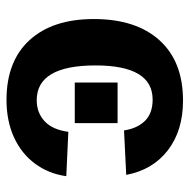

<svg xmlns="http://www.w3.org/2000/svg" viewBox="-16 -562 588 596"><g transform="rotate(90 278.0 -264.0)"><path d="M290 9.8Q169.9 9.8 104.5 -61.8Q39.1 -133.3 39.1 -261.2Q39.1 -392.1 105 -465.1Q170.9 -538.1 292 -538.1Q385.3 -538.1 446.3 -491.2Q507.3 -444.3 522.9 -361.8L384.8 -355Q378.9 -395.5 355.5 -419.7Q332 -443.8 289.1 -443.8Q183.1 -443.8 183.1 -266.6Q183.1 -84 291 -84Q330.1 -84 356.4 -108.6Q382.8 -133.3 389.2 -182.1L526.9 -175.8Q519.5 -121.6 488.3 -79.1Q457 -36.6 406.2 -13.4Q355.5 9.8 290 9.8ZM236.3 -202.1V-335H362.3V-202.1Z"/></g></svg>

Font: Arial
Style: Bold
Weight: 700
Designer: Steve Matteson
Foundry: Ascender Corporation
Version: Version 2.00.3